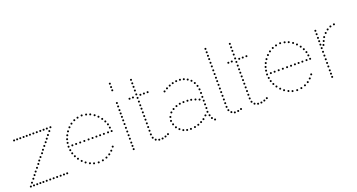

<svg xmlns="http://www.w3.org/2000/svg" viewBox="-44 -1341 3640 1957"><g transform="rotate(-20 1775.5 -362.0)"><path d="M46 -500Q36 -500 36 -510Q36 -520 46 -520Q56 -520 56 -510Q56 -500 46 -500ZM241 -249Q231 -249 231 -259Q231 -269 241 -269Q251 -269 251 -259Q251 -249 241 -249ZM416 -467Q406 -467 406 -477Q406 -487 416 -487Q426 -487 426 -477Q426 -467 416 -467ZM389 -434Q379 -434 379 -444Q379 -454 389 -454Q399 -454 399 -444Q399 -434 389 -434ZM365 -403Q355 -403 355 -413Q355 -423 365 -423Q375 -423 375 -413Q375 -403 365 -403ZM440 -500Q430 -500 430 -510Q430 -520 440 -520Q450 -520 450 -510Q450 -500 440 -500ZM342 -373Q332 -373 332 -383Q332 -393 342 -393Q352 -393 352 -383Q352 -373 342 -373ZM316 -342Q306 -342 306 -352Q306 -362 316 -362Q326 -362 326 -352Q326 -342 316 -342ZM290 -310Q280 -310 280 -320Q280 -330 290 -330Q300 -330 300 -320Q300 -310 290 -310ZM269 -280Q259 -280 259 -290Q259 -300 269 -300Q279 -300 279 -290Q279 -280 269 -280ZM70 -53Q80 -53 80 -43Q80 -33 70 -33Q60 -33 60 -43Q60 -53 70 -53ZM97 -86Q107 -86 107 -76Q107 -66 97 -66Q87 -66 87 -76Q87 -86 97 -86ZM121 -117Q131 -117 131 -107Q131 -97 121 -97Q111 -97 111 -107Q111 -117 121 -117ZM46 -20Q56 -20 56 -10Q56 0 46 0Q36 0 36 -10Q36 -20 46 -20ZM144 -147Q154 -147 154 -137Q154 -127 144 -127Q134 -127 134 -137Q134 -147 144 -147ZM170 -178Q180 -178 180 -168Q180 -158 170 -158Q160 -158 160 -168Q160 -178 170 -178ZM196 -210Q206 -210 206 -200Q206 -190 196 -190Q186 -190 186 -200Q186 -210 196 -210ZM217 -240Q227 -240 227 -230Q227 -220 217 -220Q207 -220 207 -230Q207 -240 217 -240ZM440 -20Q450 -20 450 -10Q450 0 440 0Q430 0 430 -10Q430 -20 440 -20ZM79 -500Q69 -500 69 -510Q69 -520 79 -520Q89 -520 89 -510Q89 -500 79 -500ZM113 -500Q103 -500 103 -510Q103 -520 113 -520Q123 -520 123 -510Q123 -500 113 -500ZM149 -500Q139 -500 139 -510Q139 -520 149 -520Q159 -520 159 -510Q159 -500 149 -500ZM401 -500Q391 -500 391 -510Q391 -520 401 -520Q411 -520 411 -510Q411 -500 401 -500ZM366 -500Q356 -500 356 -510Q356 -520 366 -520Q376 -520 376 -510Q376 -500 366 -500ZM330 -500Q320 -500 320 -510Q320 -520 330 -520Q340 -520 340 -510Q340 -500 330 -500ZM292 -500Q282 -500 282 -510Q282 -520 292 -520Q302 -520 302 -510Q302 -500 292 -500ZM255 -500Q245 -500 245 -510Q245 -520 255 -520Q265 -520 265 -510Q265 -500 255 -500ZM218 -500Q208 -500 208 -510Q208 -520 218 -520Q228 -520 228 -510Q228 -500 218 -500ZM183 -500Q173 -500 173 -510Q173 -520 183 -520Q193 -520 193 -510Q193 -500 183 -500ZM80 0Q70 0 70 -10Q70 -20 80 -20Q90 -20 90 -10Q90 0 80 0ZM115 0Q105 0 105 -10Q105 -20 115 -20Q125 -20 125 -10Q125 0 115 0ZM149 0Q139 0 139 -10Q139 -20 149 -20Q159 -20 159 -10Q159 0 149 0ZM182 0Q172 0 172 -10Q172 -20 182 -20Q192 -20 192 -10Q192 0 182 0ZM405 0Q395 0 395 -10Q395 -20 405 -20Q415 -20 415 -10Q415 0 405 0ZM369 0Q359 0 359 -10Q359 -20 369 -20Q379 -20 379 -10Q379 0 369 0ZM331 0Q321 0 321 -10Q321 -20 331 -20Q341 -20 341 -10Q341 0 331 0ZM293 0Q283 0 283 -10Q283 -20 293 -20Q303 -20 303 -10Q303 0 293 0ZM256 0Q246 0 246 -10Q246 -20 256 -20Q266 -20 266 -10Q266 0 256 0ZM218 0Q208 0 208 -10Q208 -20 218 -20Q228 -20 228 -10Q228 0 218 0Z M780 -504Q770 -504 770 -514Q770 -524 780 -524Q790 -524 790 -514Q790 -504 780 -504ZM826 -497Q816 -497 816 -507Q816 -517 826 -517Q836 -517 836 -507Q836 -497 826 -497ZM866 -484Q856 -484 856 -494Q856 -504 866 -504Q876 -504 876 -494Q876 -484 866 -484ZM905 -461Q895 -461 895 -471Q895 -481 905 -481Q915 -481 915 -471Q915 -461 905 -461ZM937 -433Q927 -433 927 -443Q927 -453 937 -453Q947 -453 947 -443Q947 -433 937 -433ZM986 -364Q976 -364 976 -374Q976 -384 986 -384Q996 -384 996 -374Q996 -364 986 -364ZM1001 -327Q991 -327 991 -337Q991 -347 1001 -347Q1011 -347 1011 -337Q1011 -327 1001 -327ZM1013 -250Q1003 -250 1003 -260Q1003 -270 1013 -270Q1023 -270 1023 -260Q1023 -250 1013 -250ZM965 -399Q955 -399 955 -409Q955 -419 965 -419Q975 -419 975 -409Q975 -399 965 -399ZM1008 -289Q998 -289 998 -299Q998 -309 1008 -309Q1018 -309 1018 -299Q1018 -289 1008 -289ZM733 -497Q723 -497 723 -507Q723 -517 733 -517Q743 -517 743 -507Q743 -497 733 -497ZM693 -484Q683 -484 683 -494Q683 -504 693 -504Q703 -504 703 -494Q703 -484 693 -484ZM654 -461Q644 -461 644 -471Q644 -481 654 -481Q664 -481 664 -471Q664 -461 654 -461ZM622 -433Q612 -433 612 -443Q612 -453 622 -453Q632 -453 632 -443Q632 -433 622 -433ZM573 -364Q563 -364 563 -374Q563 -384 573 -384Q583 -384 583 -374Q583 -364 573 -364ZM558 -327Q548 -327 548 -337Q548 -347 558 -347Q568 -347 568 -337Q568 -327 558 -327ZM546 -250Q536 -250 536 -260Q536 -270 546 -270Q556 -270 556 -260Q556 -250 546 -250ZM594 -399Q584 -399 584 -409Q584 -419 594 -419Q604 -419 604 -409Q604 -399 594 -399ZM550 -290Q540 -290 540 -300Q540 -310 550 -310Q560 -310 560 -300Q560 -290 550 -290ZM780 -15Q790 -15 790 -5Q790 5 780 5Q770 5 770 -5Q770 -15 780 -15ZM827 -20Q837 -20 837 -10Q837 0 827 0Q817 0 817 -10Q817 -20 827 -20ZM871 -34Q881 -34 881 -24Q881 -14 871 -14Q861 -14 861 -24Q861 -34 871 -34ZM909 -55Q919 -55 919 -45Q919 -35 909 -35Q899 -35 899 -45Q899 -55 909 -55ZM941 -83Q951 -83 951 -73Q951 -63 941 -63Q931 -63 931 -73Q931 -83 941 -83ZM969 -117Q979 -117 979 -107Q979 -97 969 -97Q959 -97 959 -107Q959 -117 969 -117ZM732 -22Q742 -22 742 -12Q742 -2 732 -2Q722 -2 722 -12Q722 -22 732 -22ZM693 -37Q703 -37 703 -27Q703 -17 693 -17Q683 -17 683 -27Q683 -37 693 -37ZM654 -60Q664 -60 664 -50Q664 -40 654 -40Q644 -40 644 -50Q644 -60 654 -60ZM622 -88Q632 -88 632 -78Q632 -68 622 -68Q612 -68 612 -78Q612 -88 622 -88ZM573 -157Q583 -157 583 -147Q583 -137 573 -137Q563 -137 563 -147Q563 -157 573 -157ZM558 -194Q568 -194 568 -184Q568 -174 558 -174Q548 -174 548 -184Q548 -194 558 -194ZM594 -122Q604 -122 604 -112Q604 -102 594 -102Q584 -102 584 -112Q584 -122 594 -122ZM550 -231Q560 -231 560 -221Q560 -211 550 -211Q540 -211 540 -221Q540 -231 550 -231ZM974 -250Q964 -250 964 -260Q964 -270 974 -270Q984 -270 984 -260Q984 -250 974 -250ZM929 -250Q919 -250 919 -260Q919 -270 929 -270Q939 -270 939 -260Q939 -250 929 -250ZM888 -250Q878 -250 878 -260Q878 -270 888 -270Q898 -270 898 -260Q898 -250 888 -250ZM848 -250Q838 -250 838 -260Q838 -270 848 -270Q858 -270 858 -260Q858 -250 848 -250ZM806 -250Q796 -250 796 -260Q796 -270 806 -270Q816 -270 816 -260Q816 -250 806 -250ZM763 -250Q753 -250 753 -260Q753 -270 763 -270Q773 -270 773 -260Q773 -250 763 -250ZM717 -250Q707 -250 707 -260Q707 -270 717 -270Q727 -270 727 -260Q727 -250 717 -250ZM672 -250Q662 -250 662 -260Q662 -270 672 -270Q682 -270 682 -260Q682 -250 672 -250ZM628 -250Q618 -250 618 -260Q618 -270 628 -270Q638 -270 638 -260Q638 -250 628 -250ZM587 -250Q577 -250 577 -260Q577 -270 587 -270Q597 -270 597 -260Q597 -250 587 -250Z M1161 -231Q1151 -231 1151 -241Q1151 -251 1161 -251Q1171 -251 1171 -241Q1171 -231 1161 -231ZM1161 -191Q1151 -191 1151 -201Q1151 -211 1161 -211Q1171 -211 1171 -201Q1171 -191 1161 -191ZM1161 -151Q1151 -151 1151 -161Q1151 -171 1161 -171Q1171 -171 1171 -161Q1171 -151 1161 -151ZM1161 -113Q1151 -113 1151 -123Q1151 -133 1161 -133Q1171 -133 1171 -123Q1171 -113 1161 -113ZM1161 -71Q1151 -71 1151 -81Q1151 -91 1161 -91Q1171 -91 1171 -81Q1171 -71 1161 -71ZM1161 -35Q1151 -35 1151 -45Q1151 -55 1161 -55Q1171 -55 1171 -45Q1171 -35 1161 -35ZM1161 0Q1151 0 1151 -10Q1151 -20 1161 -20Q1171 -20 1171 -10Q1171 0 1161 0ZM1161 -500Q1151 -500 1151 -510Q1151 -520 1161 -520Q1171 -520 1171 -510Q1171 -500 1161 -500ZM1161 -387Q1151 -387 1151 -397Q1151 -407 1161 -407Q1171 -407 1171 -397Q1171 -387 1161 -387ZM1161 -350Q1151 -350 1151 -360Q1151 -370 1161 -370Q1171 -370 1171 -360Q1171 -350 1161 -350ZM1161 -312Q1151 -312 1151 -322Q1151 -332 1161 -332Q1171 -332 1171 -322Q1171 -312 1161 -312ZM1161 -272Q1151 -272 1151 -282Q1151 -292 1161 -292Q1171 -292 1171 -282Q1171 -272 1161 -272ZM1161 -423Q1151 -423 1151 -433Q1151 -443 1161 -443Q1171 -443 1171 -433Q1171 -423 1161 -423ZM1161 -463Q1151 -463 1151 -473Q1151 -483 1161 -483Q1171 -483 1171 -473Q1171 -463 1161 -463ZM1161 -710Q1151 -710 1151 -720Q1151 -730 1161 -730Q1171 -730 1171 -720Q1171 -710 1161 -710ZM1161 -638Q1151 -638 1151 -648Q1151 -658 1161 -658Q1171 -658 1171 -648Q1171 -638 1161 -638ZM1161 -673Q1151 -673 1151 -683Q1151 -693 1161 -693Q1171 -693 1171 -683Q1171 -673 1161 -673Z M1510 -10Q1500 -10 1500 -20Q1500 -30 1510 -30Q1520 -30 1520 -20Q1520 -10 1510 -10ZM1377 -241Q1367 -241 1367 -251Q1367 -261 1377 -261Q1387 -261 1387 -251Q1387 -241 1377 -241ZM1377 -201Q1367 -201 1367 -211Q1367 -221 1377 -221Q1387 -221 1387 -211Q1387 -201 1377 -201ZM1377 -161Q1367 -161 1367 -171Q1367 -181 1377 -181Q1387 -181 1387 -171Q1387 -161 1377 -161ZM1377 -121Q1367 -121 1367 -131Q1367 -141 1377 -141Q1387 -141 1387 -131Q1387 -121 1377 -121ZM1377 -81Q1367 -81 1367 -91Q1367 -101 1377 -101Q1387 -101 1387 -91Q1387 -81 1377 -81ZM1383 -43Q1373 -43 1373 -53Q1373 -63 1383 -63Q1393 -63 1393 -53Q1393 -43 1383 -43ZM1405 -14Q1395 -14 1395 -24Q1395 -34 1405 -34Q1415 -34 1415 -24Q1415 -14 1405 -14ZM1377 -557Q1367 -557 1367 -567Q1367 -577 1377 -577Q1387 -577 1387 -567Q1387 -557 1377 -557ZM1377 -515Q1367 -515 1367 -525Q1367 -535 1377 -535Q1387 -535 1387 -525Q1387 -515 1377 -515ZM1377 -477Q1367 -477 1367 -487Q1367 -497 1377 -497Q1387 -497 1387 -487Q1387 -477 1377 -477ZM1377 -397Q1367 -397 1367 -407Q1367 -417 1377 -417Q1387 -417 1387 -407Q1387 -397 1377 -397ZM1377 -360Q1367 -360 1367 -370Q1367 -380 1377 -380Q1387 -380 1387 -370Q1387 -360 1377 -360ZM1377 -320Q1367 -320 1367 -330Q1367 -340 1377 -340Q1387 -340 1387 -330Q1387 -320 1377 -320ZM1377 -280Q1367 -280 1367 -290Q1367 -300 1377 -300Q1387 -300 1387 -290Q1387 -280 1377 -280ZM1377 -673Q1367 -673 1367 -683Q1367 -693 1377 -693Q1387 -693 1387 -683Q1387 -673 1377 -673ZM1377 -635Q1367 -635 1367 -645Q1367 -655 1377 -655Q1387 -655 1387 -645Q1387 -635 1377 -635ZM1377 -597Q1367 -597 1367 -607Q1367 -617 1377 -617Q1387 -617 1387 -607Q1387 -597 1377 -597ZM1377 -437Q1367 -437 1367 -447Q1367 -457 1377 -457Q1387 -457 1387 -447Q1387 -437 1377 -437ZM1439 -1Q1429 -1 1429 -11Q1429 -21 1439 -21Q1449 -21 1449 -11Q1449 -1 1439 -1ZM1475 -1Q1465 -1 1465 -11Q1465 -21 1475 -21Q1485 -21 1485 -11Q1485 -1 1475 -1ZM1542 -24Q1532 -24 1532 -34Q1532 -44 1542 -44Q1552 -44 1552 -34Q1552 -24 1542 -24ZM1334 -497Q1324 -497 1324 -507Q1324 -517 1334 -517Q1344 -517 1344 -507Q1344 -497 1334 -497ZM1297 -497Q1287 -497 1287 -507Q1287 -517 1297 -517Q1307 -517 1307 -507Q1307 -497 1297 -497ZM1415 -497Q1405 -497 1405 -507Q1405 -517 1415 -517Q1425 -517 1425 -507Q1425 -497 1415 -497ZM1453 -497Q1443 -497 1443 -507Q1443 -517 1453 -517Q1463 -517 1463 -507Q1463 -497 1453 -497ZM1493 -497Q1483 -497 1483 -507Q1483 -517 1493 -517Q1503 -517 1503 -507Q1503 -497 1493 -497Z M1765 -496Q1755 -496 1755 -506Q1755 -516 1765 -516Q1775 -516 1775 -506Q1775 -496 1765 -496ZM1805 -503Q1795 -503 1795 -513Q1795 -523 1805 -523Q1815 -523 1815 -513Q1815 -503 1805 -503ZM1846 -503Q1836 -503 1836 -513Q1836 -523 1846 -523Q1856 -523 1856 -513Q1856 -503 1846 -503ZM1885 -495Q1875 -495 1875 -505Q1875 -515 1885 -515Q1895 -515 1895 -505Q1895 -495 1885 -495ZM1692 -466Q1682 -466 1682 -476Q1682 -486 1692 -486Q1702 -486 1702 -476Q1702 -466 1692 -466ZM1921 -478Q1911 -478 1911 -488Q1911 -498 1921 -498Q1931 -498 1931 -488Q1931 -478 1921 -478ZM1953 -453Q1943 -453 1943 -463Q1943 -473 1953 -473Q1963 -473 1963 -463Q1963 -453 1953 -453ZM1977 -420Q1967 -420 1967 -430Q1967 -440 1977 -440Q1987 -440 1987 -430Q1987 -420 1977 -420ZM1993 -383Q1983 -383 1983 -393Q1983 -403 1993 -403Q2003 -403 2003 -393Q2003 -383 1993 -383ZM2000 -343Q1990 -343 1990 -353Q1990 -363 2000 -363Q2010 -363 2010 -353Q2010 -343 2000 -343ZM2002 -303Q1992 -303 1992 -313Q1992 -323 2002 -323Q2012 -323 2012 -313Q2012 -303 2002 -303ZM1721 -263Q1711 -263 1711 -273Q1711 -283 1721 -283Q1731 -283 1731 -273Q1731 -263 1721 -263ZM1761 -274Q1751 -274 1751 -284Q1751 -294 1761 -294Q1771 -294 1771 -284Q1771 -274 1761 -274ZM1926 -260Q1916 -260 1916 -270Q1916 -280 1926 -280Q1936 -280 1936 -270Q1936 -260 1926 -260ZM1965 -245Q1955 -245 1955 -255Q1955 -265 1965 -265Q1975 -265 1975 -255Q1975 -245 1965 -245ZM2001 -261Q1991 -261 1991 -271Q1991 -281 2001 -281Q2011 -281 2011 -271Q2011 -261 2001 -261ZM1650 -220Q1640 -220 1640 -230Q1640 -240 1650 -240Q1660 -240 1660 -230Q1660 -220 1650 -220ZM2001 -220Q1991 -220 1991 -230Q1991 -240 2001 -240Q2011 -240 2011 -230Q2011 -220 2001 -220ZM1625 -180Q1615 -180 1615 -190Q1615 -200 1625 -200Q1635 -200 1635 -190Q1635 -180 1625 -180ZM2001 -180Q1991 -180 1991 -190Q1991 -200 2001 -200Q2011 -200 2011 -190Q2011 -180 2001 -180ZM2001 -140Q1991 -140 1991 -150Q1991 -160 2001 -160Q2011 -160 2011 -150Q2011 -140 2001 -140ZM1625 -100Q1615 -100 1615 -110Q1615 -120 1625 -120Q1635 -120 1635 -110Q1635 -100 1625 -100ZM1998 -100Q1988 -100 1988 -110Q1988 -120 1998 -120Q2008 -120 2008 -110Q2008 -100 1998 -100ZM1642 -62Q1632 -62 1632 -72Q1632 -82 1642 -82Q1652 -82 1652 -72Q1652 -62 1642 -62ZM1966 -73Q1956 -73 1956 -83Q1956 -93 1966 -93Q1976 -93 1976 -83Q1976 -73 1966 -73ZM2006 -60Q1996 -60 1996 -70Q1996 -80 2006 -80Q2016 -80 2016 -70Q2016 -60 2006 -60ZM1669 -32Q1659 -32 1659 -42Q1659 -52 1669 -52Q1679 -52 1679 -42Q1679 -32 1669 -32ZM1901 -24Q1891 -24 1891 -34Q1891 -44 1901 -44Q1911 -44 1911 -34Q1911 -24 1901 -24ZM1934 -44Q1924 -44 1924 -54Q1924 -64 1934 -64Q1944 -64 1944 -54Q1944 -44 1934 -44ZM2019 -25Q2009 -25 2009 -35Q2009 -45 2019 -45Q2029 -45 2029 -35Q2029 -25 2019 -25ZM1728 -483Q1718 -483 1718 -493Q1718 -503 1728 -503Q1738 -503 1738 -493Q1738 -483 1728 -483ZM1658 -445Q1648 -445 1648 -455Q1648 -465 1658 -465Q1668 -465 1668 -455Q1668 -445 1658 -445ZM2044 0Q2034 0 2034 -10Q2034 -20 2044 -20Q2054 -20 2054 -10Q2054 0 2044 0ZM1617 -140Q1607 -140 1607 -150Q1607 -160 1617 -160Q1627 -160 1627 -150Q1627 -140 1617 -140ZM1884 -272Q1874 -272 1874 -282Q1874 -292 1884 -292Q1894 -292 1894 -282Q1894 -272 1884 -272ZM1845 -276Q1835 -276 1835 -286Q1835 -296 1845 -296Q1855 -296 1855 -286Q1855 -276 1845 -276ZM1802 -277Q1792 -277 1792 -287Q1792 -297 1802 -297Q1812 -297 1812 -287Q1812 -277 1802 -277ZM1683 -245Q1673 -245 1673 -255Q1673 -265 1683 -265Q1693 -265 1693 -255Q1693 -245 1683 -245ZM1703 -9Q1693 -9 1693 -19Q1693 -29 1703 -29Q1713 -29 1713 -19Q1713 -9 1703 -9ZM1740 3Q1730 3 1730 -7Q1730 -17 1740 -17Q1750 -17 1750 -7Q1750 3 1740 3ZM1780 6Q1770 6 1770 -4Q1770 -14 1780 -14Q1790 -14 1790 -4Q1790 6 1780 6ZM1825 2Q1815 2 1815 -8Q1815 -18 1825 -18Q1835 -18 1835 -8Q1835 2 1825 2ZM1865 -8Q1855 -8 1855 -18Q1855 -28 1865 -28Q1875 -28 1875 -18Q1875 -8 1865 -8Z M2329 -10Q2319 -10 2319 -20Q2319 -30 2329 -30Q2339 -30 2339 -20Q2339 -10 2329 -10ZM2198 -241Q2188 -241 2188 -251Q2188 -261 2198 -261Q2208 -261 2208 -251Q2208 -241 2198 -241ZM2198 -201Q2188 -201 2188 -211Q2188 -221 2198 -221Q2208 -221 2208 -211Q2208 -201 2198 -201ZM2198 -161Q2188 -161 2188 -171Q2188 -181 2198 -181Q2208 -181 2208 -171Q2208 -161 2198 -161ZM2198 -121Q2188 -121 2188 -131Q2188 -141 2198 -141Q2208 -141 2208 -131Q2208 -121 2198 -121ZM2198 -81Q2188 -81 2188 -91Q2188 -101 2198 -101Q2208 -101 2208 -91Q2208 -81 2198 -81ZM2204 -43Q2194 -43 2194 -53Q2194 -63 2204 -63Q2214 -63 2214 -53Q2214 -43 2204 -43ZM2226 -14Q2216 -14 2216 -24Q2216 -34 2226 -34Q2236 -34 2236 -24Q2236 -14 2226 -14ZM2198 -559Q2188 -559 2188 -569Q2188 -579 2198 -579Q2208 -579 2208 -569Q2208 -559 2198 -559ZM2198 -520Q2188 -520 2188 -530Q2188 -540 2198 -540Q2208 -540 2208 -530Q2208 -520 2198 -520ZM2198 -477Q2188 -477 2188 -487Q2188 -497 2198 -497Q2208 -497 2208 -487Q2208 -477 2198 -477ZM2198 -397Q2188 -397 2188 -407Q2188 -417 2198 -417Q2208 -417 2208 -407Q2208 -397 2198 -397ZM2198 -360Q2188 -360 2188 -370Q2188 -380 2198 -380Q2208 -380 2208 -370Q2208 -360 2198 -360ZM2198 -320Q2188 -320 2188 -330Q2188 -340 2198 -340Q2208 -340 2208 -330Q2208 -320 2198 -320ZM2198 -280Q2188 -280 2188 -290Q2188 -300 2198 -300Q2208 -300 2208 -290Q2208 -280 2198 -280ZM2198 -710Q2188 -710 2188 -720Q2188 -730 2198 -730Q2208 -730 2208 -720Q2208 -710 2198 -710ZM2198 -673Q2188 -673 2188 -683Q2188 -693 2198 -693Q2208 -693 2208 -683Q2208 -673 2198 -673ZM2198 -635Q2188 -635 2188 -645Q2188 -655 2198 -655Q2208 -655 2208 -645Q2208 -635 2198 -635ZM2198 -599Q2188 -599 2188 -609Q2188 -619 2198 -619Q2208 -619 2208 -609Q2208 -599 2198 -599ZM2198 -437Q2188 -437 2188 -447Q2188 -457 2198 -457Q2208 -457 2208 -447Q2208 -437 2198 -437ZM2258 1Q2248 1 2248 -9Q2248 -19 2258 -19Q2268 -19 2268 -9Q2268 1 2258 1ZM2295 -1Q2285 -1 2285 -11Q2285 -21 2295 -21Q2305 -21 2305 -11Q2305 -1 2295 -1Z M2582 -10Q2572 -10 2572 -20Q2572 -30 2582 -30Q2592 -30 2592 -20Q2592 -10 2582 -10ZM2449 -241Q2439 -241 2439 -251Q2439 -261 2449 -261Q2459 -261 2459 -251Q2459 -241 2449 -241ZM2449 -201Q2439 -201 2439 -211Q2439 -221 2449 -221Q2459 -221 2459 -211Q2459 -201 2449 -201ZM2449 -161Q2439 -161 2439 -171Q2439 -181 2449 -181Q2459 -181 2459 -171Q2459 -161 2449 -161ZM2449 -121Q2439 -121 2439 -131Q2439 -141 2449 -141Q2459 -141 2459 -131Q2459 -121 2449 -121ZM2449 -81Q2439 -81 2439 -91Q2439 -101 2449 -101Q2459 -101 2459 -91Q2459 -81 2449 -81ZM2455 -43Q2445 -43 2445 -53Q2445 -63 2455 -63Q2465 -63 2465 -53Q2465 -43 2455 -43ZM2477 -14Q2467 -14 2467 -24Q2467 -34 2477 -34Q2487 -34 2487 -24Q2487 -14 2477 -14ZM2449 -557Q2439 -557 2439 -567Q2439 -577 2449 -577Q2459 -577 2459 -567Q2459 -557 2449 -557ZM2449 -515Q2439 -515 2439 -525Q2439 -535 2449 -535Q2459 -535 2459 -525Q2459 -515 2449 -515ZM2449 -477Q2439 -477 2439 -487Q2439 -497 2449 -497Q2459 -497 2459 -487Q2459 -477 2449 -477ZM2449 -397Q2439 -397 2439 -407Q2439 -417 2449 -417Q2459 -417 2459 -407Q2459 -397 2449 -397ZM2449 -360Q2439 -360 2439 -370Q2439 -380 2449 -380Q2459 -380 2459 -370Q2459 -360 2449 -360ZM2449 -320Q2439 -320 2439 -330Q2439 -340 2449 -340Q2459 -340 2459 -330Q2459 -320 2449 -320ZM2449 -280Q2439 -280 2439 -290Q2439 -300 2449 -300Q2459 -300 2459 -290Q2459 -280 2449 -280ZM2449 -673Q2439 -673 2439 -683Q2439 -693 2449 -693Q2459 -693 2459 -683Q2459 -673 2449 -673ZM2449 -635Q2439 -635 2439 -645Q2439 -655 2449 -655Q2459 -655 2459 -645Q2459 -635 2449 -635ZM2449 -597Q2439 -597 2439 -607Q2439 -617 2449 -617Q2459 -617 2459 -607Q2459 -597 2449 -597ZM2449 -437Q2439 -437 2439 -447Q2439 -457 2449 -457Q2459 -457 2459 -447Q2459 -437 2449 -437ZM2511 -1Q2501 -1 2501 -11Q2501 -21 2511 -21Q2521 -21 2521 -11Q2521 -1 2511 -1ZM2547 -1Q2537 -1 2537 -11Q2537 -21 2547 -21Q2557 -21 2557 -11Q2557 -1 2547 -1ZM2614 -24Q2604 -24 2604 -34Q2604 -44 2614 -44Q2624 -44 2624 -34Q2624 -24 2614 -24ZM2406 -497Q2396 -497 2396 -507Q2396 -517 2406 -517Q2416 -517 2416 -507Q2416 -497 2406 -497ZM2369 -497Q2359 -497 2359 -507Q2359 -517 2369 -517Q2379 -517 2379 -507Q2379 -497 2369 -497ZM2487 -497Q2477 -497 2477 -507Q2477 -517 2487 -517Q2497 -517 2497 -507Q2497 -497 2487 -497ZM2525 -497Q2515 -497 2515 -507Q2515 -517 2525 -517Q2535 -517 2535 -507Q2535 -497 2525 -497ZM2565 -497Q2555 -497 2555 -507Q2555 -517 2565 -517Q2575 -517 2575 -507Q2575 -497 2565 -497Z M2933 -504Q2923 -504 2923 -514Q2923 -524 2933 -524Q2943 -524 2943 -514Q2943 -504 2933 -504ZM2979 -497Q2969 -497 2969 -507Q2969 -517 2979 -517Q2989 -517 2989 -507Q2989 -497 2979 -497ZM3019 -484Q3009 -484 3009 -494Q3009 -504 3019 -504Q3029 -504 3029 -494Q3029 -484 3019 -484ZM3058 -461Q3048 -461 3048 -471Q3048 -481 3058 -481Q3068 -481 3068 -471Q3068 -461 3058 -461ZM3090 -433Q3080 -433 3080 -443Q3080 -453 3090 -453Q3100 -453 3100 -443Q3100 -433 3090 -433ZM3139 -364Q3129 -364 3129 -374Q3129 -384 3139 -384Q3149 -384 3149 -374Q3149 -364 3139 -364ZM3154 -327Q3144 -327 3144 -337Q3144 -347 3154 -347Q3164 -347 3164 -337Q3164 -327 3154 -327ZM3166 -250Q3156 -250 3156 -260Q3156 -270 3166 -270Q3176 -270 3176 -260Q3176 -250 3166 -250ZM3118 -399Q3108 -399 3108 -409Q3108 -419 3118 -419Q3128 -419 3128 -409Q3128 -399 3118 -399ZM3161 -289Q3151 -289 3151 -299Q3151 -309 3161 -309Q3171 -309 3171 -299Q3171 -289 3161 -289ZM2886 -497Q2876 -497 2876 -507Q2876 -517 2886 -517Q2896 -517 2896 -507Q2896 -497 2886 -497ZM2846 -484Q2836 -484 2836 -494Q2836 -504 2846 -504Q2856 -504 2856 -494Q2856 -484 2846 -484ZM2807 -461Q2797 -461 2797 -471Q2797 -481 2807 -481Q2817 -481 2817 -471Q2817 -461 2807 -461ZM2775 -433Q2765 -433 2765 -443Q2765 -453 2775 -453Q2785 -453 2785 -443Q2785 -433 2775 -433ZM2726 -364Q2716 -364 2716 -374Q2716 -384 2726 -384Q2736 -384 2736 -374Q2736 -364 2726 -364ZM2711 -327Q2701 -327 2701 -337Q2701 -347 2711 -347Q2721 -347 2721 -337Q2721 -327 2711 -327ZM2699 -250Q2689 -250 2689 -260Q2689 -270 2699 -270Q2709 -270 2709 -260Q2709 -250 2699 -250ZM2747 -399Q2737 -399 2737 -409Q2737 -419 2747 -419Q2757 -419 2757 -409Q2757 -399 2747 -399ZM2703 -290Q2693 -290 2693 -300Q2693 -310 2703 -310Q2713 -310 2713 -300Q2713 -290 2703 -290ZM2933 -15Q2943 -15 2943 -5Q2943 5 2933 5Q2923 5 2923 -5Q2923 -15 2933 -15ZM2980 -20Q2990 -20 2990 -10Q2990 0 2980 0Q2970 0 2970 -10Q2970 -20 2980 -20ZM3024 -34Q3034 -34 3034 -24Q3034 -14 3024 -14Q3014 -14 3014 -24Q3014 -34 3024 -34ZM3062 -55Q3072 -55 3072 -45Q3072 -35 3062 -35Q3052 -35 3052 -45Q3052 -55 3062 -55ZM3094 -83Q3104 -83 3104 -73Q3104 -63 3094 -63Q3084 -63 3084 -73Q3084 -83 3094 -83ZM3122 -117Q3132 -117 3132 -107Q3132 -97 3122 -97Q3112 -97 3112 -107Q3112 -117 3122 -117ZM2885 -22Q2895 -22 2895 -12Q2895 -2 2885 -2Q2875 -2 2875 -12Q2875 -22 2885 -22ZM2846 -37Q2856 -37 2856 -27Q2856 -17 2846 -17Q2836 -17 2836 -27Q2836 -37 2846 -37ZM2807 -60Q2817 -60 2817 -50Q2817 -40 2807 -40Q2797 -40 2797 -50Q2797 -60 2807 -60ZM2775 -88Q2785 -88 2785 -78Q2785 -68 2775 -68Q2765 -68 2765 -78Q2765 -88 2775 -88ZM2726 -157Q2736 -157 2736 -147Q2736 -137 2726 -137Q2716 -137 2716 -147Q2716 -157 2726 -157ZM2711 -194Q2721 -194 2721 -184Q2721 -174 2711 -174Q2701 -174 2701 -184Q2701 -194 2711 -194ZM2747 -122Q2757 -122 2757 -112Q2757 -102 2747 -102Q2737 -102 2737 -112Q2737 -122 2747 -122ZM2703 -231Q2713 -231 2713 -221Q2713 -211 2703 -211Q2693 -211 2693 -221Q2693 -231 2703 -231ZM3127 -250Q3117 -250 3117 -260Q3117 -270 3127 -270Q3137 -270 3137 -260Q3137 -250 3127 -250ZM3082 -250Q3072 -250 3072 -260Q3072 -270 3082 -270Q3092 -270 3092 -260Q3092 -250 3082 -250ZM3041 -250Q3031 -250 3031 -260Q3031 -270 3041 -270Q3051 -270 3051 -260Q3051 -250 3041 -250ZM3001 -250Q2991 -250 2991 -260Q2991 -270 3001 -270Q3011 -270 3011 -260Q3011 -250 3001 -250ZM2959 -250Q2949 -250 2949 -260Q2949 -270 2959 -270Q2969 -270 2969 -260Q2969 -250 2959 -250ZM2916 -250Q2906 -250 2906 -260Q2906 -270 2916 -270Q2926 -270 2926 -260Q2926 -250 2916 -250ZM2870 -250Q2860 -250 2860 -260Q2860 -270 2870 -270Q2880 -270 2880 -260Q2880 -250 2870 -250ZM2825 -250Q2815 -250 2815 -260Q2815 -270 2825 -270Q2835 -270 2835 -260Q2835 -250 2825 -250ZM2781 -250Q2771 -250 2771 -260Q2771 -270 2781 -270Q2791 -270 2791 -260Q2791 -250 2781 -250ZM2740 -250Q2730 -250 2730 -260Q2730 -270 2740 -270Q2750 -270 2750 -260Q2750 -250 2740 -250Z M3314 -231Q3304 -231 3304 -241Q3304 -251 3314 -251Q3324 -251 3324 -241Q3324 -231 3314 -231ZM3314 -191Q3304 -191 3304 -201Q3304 -211 3314 -211Q3324 -211 3324 -201Q3324 -191 3314 -191ZM3314 -151Q3304 -151 3304 -161Q3304 -171 3314 -171Q3324 -171 3324 -161Q3324 -151 3314 -151ZM3314 -113Q3304 -113 3304 -123Q3304 -133 3314 -133Q3324 -133 3324 -123Q3324 -113 3314 -113ZM3314 -71Q3304 -71 3304 -81Q3304 -91 3314 -91Q3324 -91 3324 -81Q3324 -71 3314 -71ZM3314 -35Q3304 -35 3304 -45Q3304 -55 3314 -55Q3324 -55 3324 -45Q3324 -35 3314 -35ZM3314 0Q3304 0 3304 -10Q3304 -20 3314 -20Q3324 -20 3324 -10Q3324 0 3314 0ZM3314 -500Q3304 -500 3304 -510Q3304 -520 3314 -520Q3324 -520 3324 -510Q3324 -500 3314 -500ZM3314 -387Q3304 -387 3304 -397Q3304 -407 3314 -407Q3324 -407 3324 -397Q3324 -387 3314 -387ZM3314 -350Q3304 -350 3304 -360Q3304 -370 3314 -370Q3324 -370 3324 -360Q3324 -350 3314 -350ZM3314 -312Q3304 -312 3304 -322Q3304 -332 3314 -332Q3324 -332 3324 -322Q3324 -312 3314 -312ZM3314 -272Q3304 -272 3304 -282Q3304 -292 3314 -292Q3324 -292 3324 -282Q3324 -272 3314 -272ZM3314 -423Q3304 -423 3304 -433Q3304 -443 3314 -443Q3324 -443 3324 -433Q3324 -423 3314 -423ZM3314 -463Q3304 -463 3304 -473Q3304 -483 3314 -483Q3324 -483 3324 -473Q3324 -463 3314 -463ZM3514 -497Q3504 -497 3504 -507Q3504 -517 3514 -517Q3524 -517 3524 -507Q3524 -497 3514 -497ZM3473 -489Q3463 -489 3463 -499Q3463 -509 3473 -509Q3483 -509 3483 -499Q3483 -489 3473 -489ZM3436 -470Q3426 -470 3426 -480Q3426 -490 3436 -490Q3446 -490 3446 -480Q3446 -470 3436 -470ZM3405 -443Q3395 -443 3395 -453Q3395 -463 3405 -463Q3415 -463 3415 -453Q3415 -443 3405 -443ZM3376 -409Q3366 -409 3366 -419Q3366 -429 3376 -429Q3386 -429 3386 -419Q3386 -409 3376 -409ZM3358 -373Q3348 -373 3348 -383Q3348 -393 3358 -393Q3368 -393 3368 -383Q3368 -373 3358 -373ZM3342 -336Q3332 -336 3332 -346Q3332 -356 3342 -356Q3352 -356 3352 -346Q3352 -336 3342 -336Z"/></g></svg>

Font: Raleway Dots 
Style: Regular
Weight: 400
Version: Version 1.000